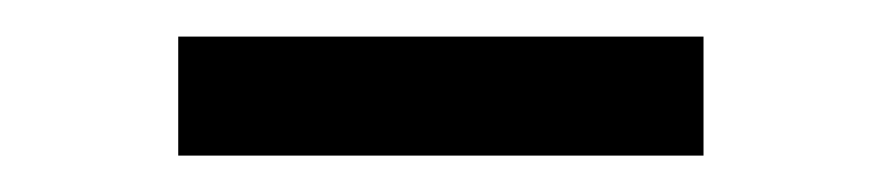

<svg xmlns="http://www.w3.org/2000/svg" viewBox="-20 -763 487 106"><path d="M78.4 -677.1V-742.8H368.4V-677.1Z"/></svg>

Font: Source Han Serif JP VF
Style: Regular
Weight: 250
Designer: Ryoko NISHIZUKA 西塚涼子 (kana & ideographs); Frank Grießhammer (Latin, Greek & Cyrillic); Wenlong ZHANG 张文龙 (bopomofo); San
Foundry: Adobe
Version: Version 2.001;hotconv 1.1.0;makeotfexe 2.6.0